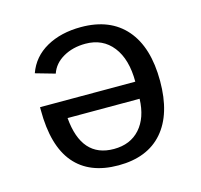

<svg xmlns="http://www.w3.org/2000/svg" viewBox="-85 -631 770 734"><g transform="rotate(-15 300.0 -264.0)"><path d="M441.9 -282.7Q441.9 -371.6 402.6 -421.9Q363.3 -472.2 294.9 -472.2Q244.6 -472.2 206.8 -450.4Q168.9 -428.7 156.2 -391.1L79.1 -413.1Q100.6 -473.6 158 -505.9Q215.3 -538.1 294.9 -538.1Q410.2 -538.1 472.2 -466.3Q534.2 -394.5 534.2 -260.7Q534.2 -130.4 473.4 -60.3Q412.6 9.8 297.9 9.8Q183.1 9.8 124 -60.1Q64.9 -129.9 64.9 -271V-282.7ZM296.9 -55.2Q362.3 -55.2 400.4 -97.9Q438.5 -140.6 440.9 -215.3H155.8Q169.4 -55.2 296.9 -55.2Z"/></g></svg>

Font: Cousine
Style: Regular
Weight: 400
Monospace: yes
Designer: Steve Matteson
Foundry: Monotype Imaging Inc.
Version: Version 1.21